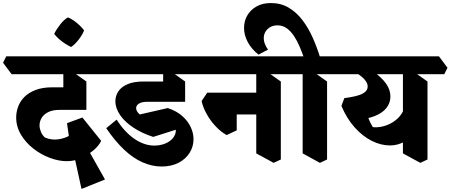

<svg xmlns="http://www.w3.org/2000/svg" viewBox="-76 -1024 2952 1258"><path d="M361 32Q309 32 251 10.5Q193 -11 143 -50Q93 -89 61.5 -141.5Q30 -194 30 -255Q30 -289 42.5 -324Q55 -359 82.5 -387.5Q110 -416 156 -434Q202 -452 268 -452H406L490 -304H313Q268 -304 239 -289Q210 -274 196.5 -251Q183 -228 183 -202Q183 -183 191.5 -161.5Q200 -140 218 -123Q261 -105 305 -111Q349 -117 386 -139Q423 -161 445 -189L497 -4Q464 13 429 22.5Q394 32 361 32ZM458 214 394 -78 456 -125 612 152ZM396 12 363 -217 464 -254 587 -101Q570 -67 537 -39.5Q504 -12 472 1ZM490 -304 339 -346V-590L385 -564L490 -490ZM0 -538 -56 -613 -35 -655H608L665 -580L644 -538Z M390 -716Q373 -724 351.5 -737.5Q330 -751 310.5 -768.5Q291 -786 279 -802Q295 -834 319.5 -865Q344 -896 369 -910Q388 -903 409 -888Q430 -873 447.5 -856Q465 -839 475 -825Q464 -796 439.5 -764.5Q415 -733 390 -716Z M983 67Q921 67 859 40Q797 13 737.5 -43Q678 -99 620 -184L688 -240Q741 -158 805 -114Q869 -70 937 -70Q964 -70 989.5 -77.5Q1015 -85 1035 -99Q1055 -113 1066 -132.5Q1077 -152 1076 -174L928 -127Q856 -150 800 -186.5Q744 -223 712 -268.5Q680 -314 680 -361Q680 -396 699.5 -425.5Q719 -455 760 -472.5Q801 -490 865 -490H1044L1137 -357H889Q854 -357 835 -345.5Q816 -334 816 -315Q816 -306 821.5 -295.5Q827 -285 840 -274L1023 -316Q1081 -297 1118.5 -263.5Q1156 -230 1174 -190.5Q1192 -151 1192 -112Q1192 -64 1166.5 -23Q1141 18 1094 42.5Q1047 67 983 67ZM608 -538 552 -613 573 -655H1229L1285 -580L1264 -538ZM1137 -357 993 -373V-590L1033 -564L1137 -490Z M1717 43 1603 -19V-590L1659 -564L1764 -490V21ZM1409 -139Q1371 -160 1336 -197.5Q1301 -235 1277 -279Q1253 -323 1245 -362L1282 -417H1408L1475 -375V-170ZM1388 -274 1357 -417H1678L1700 -274ZM1229 -538 1173 -613 1194 -655H1839L1895 -580L1874 -538Z M1918 -638Q1904 -679 1887.5 -718Q1871 -757 1850 -788.5Q1829 -820 1802.5 -839Q1776 -858 1742 -858Q1702 -858 1677 -833.5Q1652 -809 1652 -774Q1652 -738 1680 -699L1618 -666Q1572 -702 1547.5 -748Q1523 -794 1523 -841Q1523 -885 1543.5 -921.5Q1564 -958 1603.5 -981Q1643 -1004 1699 -1004Q1764 -1004 1815 -974Q1866 -944 1905 -893Q1944 -842 1972.5 -778Q2001 -714 2022 -646ZM2020 43 1907 -19V-590L1962 -564L2067 -490V21ZM1839 -538 1783 -613 1804 -655H2142L2198 -580L2177 -538Z M2247 -239 2161 -330 2180 -381Q2265 -392 2299 -410Q2333 -428 2333 -457Q2333 -487 2298.5 -517.5Q2264 -548 2190 -582L2262 -614Q2324 -586 2373.5 -552Q2423 -518 2452.5 -477.5Q2482 -437 2482 -391Q2482 -351 2457 -318Q2432 -285 2380.5 -264Q2329 -243 2247 -239ZM2480 -71Q2420 -71 2360 -101Q2300 -131 2248 -189Q2196 -247 2161 -330L2317 -328Q2322 -295 2335 -258Q2348 -221 2367 -191Q2396 -188 2426.5 -194.5Q2457 -201 2485 -216Q2513 -231 2535 -253.5Q2557 -276 2569 -305L2630 -142Q2609 -117 2584 -101.5Q2559 -86 2533 -78.5Q2507 -71 2480 -71ZM2678 43 2564 -19V-590L2620 -564L2725 -490V21ZM2142 -538 2086 -613 2107 -655H2800L2856 -580L2835 -538Z"/></svg>

Font: Eczar
Style: Bold
Weight: 700
Designer: Vaibhav Singh
Foundry: Rosetta Type Foundry
Version: Version 2.000